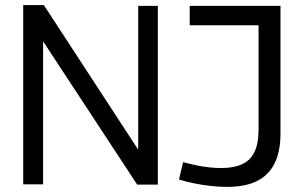

<svg xmlns="http://www.w3.org/2000/svg" viewBox="-20 -723 1178 753"><path d="M71 0V-703H152L522 -136V-700H599V1H518L149 -561V0ZM682 -19 698 -87Q725 -80 751 -74.5Q777 -69 802 -66.5Q827 -64 848 -64Q896 -64 928.5 -78.5Q961 -93 977.5 -126Q994 -159 994 -214V-624H724V-700H1080V-198Q1080 -130 1057.5 -83.5Q1035 -37 989 -13.5Q943 10 869 10Q840 10 808 6.5Q776 3 743.5 -3.5Q711 -10 682 -19Z"/></svg>

Font: Georama ExtraCondensed Thin
Style: Regular
Weight: 400
Version: Version 1.001